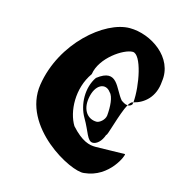

<svg xmlns="http://www.w3.org/2000/svg" viewBox="-105 -802 823 884"><g transform="rotate(15 307.0 -360.0)"><path d="M75 -352C43 -144 315 0 375 -11C494 -22 541 -144 534 -144L394 -141C365 -141 329 -149 276 -208C239 -268 233 -378 291 -460C303 -541 404 -608 447 -608C489 -608 517 -465 510 -384C559 -396 607 -435 612 -511C630 -629 507 -710 406 -710C287 -710 107 -558 75 -352ZM314 -448C276 -393 278 -312 311 -256C344 -200 350 -156 377 -156C395 -156 417 -174 428 -208C432 -197 461 -317 487 -364C475 -365 465 -372 456 -378C417 -423 404 -518 314 -448ZM306 -348C317 -420 366 -438 392 -401C410 -385 413 -336 409 -294C406 -272 382 -254 369 -254C327 -254 297 -290 306 -348ZM487 -364C495 -364 502 -366 508 -374L510 -384C509 -384 507 -383 506 -383C501 -383 494 -375 487 -364Z"/></g></svg>

Font: Ampere
Style: UltCndIta
Weight: 400
Version: Version 1